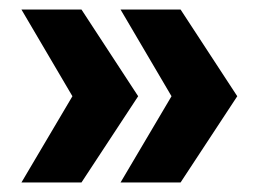

<svg xmlns="http://www.w3.org/2000/svg" viewBox="-20 -466 535 403"><path d="M151 -83H25L132 -264L25 -446H151L270 -264ZM359 -83H233L340 -264L233 -446H359L478 -264Z"/></svg>

Font: Gontserrat SemiBold
Style: Regular
Weight: 600
Designer: Julieta Ulanovsky
Foundry: Julieta Ulanovsky
Version: Version 6.001